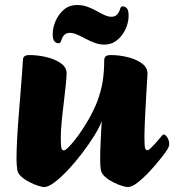

<svg xmlns="http://www.w3.org/2000/svg" viewBox="-20 -748 708 781"><path d="M159.4 13Q153.1 13 136.5 8Q120 3 100.9 -6.7Q81.8 -16.3 67.4 -29Q52.9 -41.7 50.2 -57Q48.9 -66.5 48.1 -77Q47.2 -87.5 47.2 -100Q47.2 -133.9 49.4 -179Q51.7 -224 55.7 -273.3Q59.7 -322.6 63.3 -368.3Q66.9 -414 69.6 -449.4Q72.3 -484.7 73.1 -501.6Q73.1 -513.2 78.9 -518.6Q84.6 -524 100.2 -524Q133.9 -524 168.8 -515.7Q203.7 -507.4 227.4 -490.8Q251.2 -474.3 250.9 -448.7Q250.7 -432.9 247.2 -399Q243.7 -365 238.8 -325Q233.8 -285 230.5 -248.9Q227.3 -212.9 227.3 -191.7Q227.3 -153.9 229.9 -145.1Q232.6 -136.2 239.5 -136.2Q246.3 -136.2 262.1 -152.5Q277.9 -168.8 298.3 -196.8Q318.7 -224.9 339.2 -260.2Q359.7 -295.6 374.8 -333Q391.7 -378.2 397.8 -417.5Q403.8 -456.8 403.8 -501.4Q403.8 -513.2 409.6 -518.6Q415.4 -524 431.2 -524Q464.6 -524 498.7 -515.7Q532.7 -507.4 556.3 -490.8Q579.9 -474.3 579.9 -448.7Q579.9 -445.9 578.7 -425.3Q577.5 -404.8 575.6 -373.4Q573.7 -342 571.9 -307.7Q570 -273.5 568.7 -242.5Q567.5 -211.6 567.5 -192.5Q567.5 -154.7 570.1 -145.8Q572.7 -136.9 579.7 -136.9Q583.7 -136.9 591.1 -143.6Q598.6 -150.3 607.2 -159.6Q615.9 -168.9 623.5 -178.1Q631 -187.2 635.2 -191.9Q639.5 -197 641.4 -199Q643.3 -201 646 -201Q652.8 -201 660.6 -188.8Q668.3 -176.7 668.3 -162.9Q668.3 -156.9 665.9 -150.6Q663.6 -144.3 659.3 -137.8Q651.1 -124.8 631.3 -100.1Q611.6 -75.3 586.9 -49Q562.3 -22.8 539.2 -4.9Q516 13 499.3 13Q492.8 13 476.2 8Q459.6 3 440.6 -6.7Q421.5 -16.3 407.2 -29Q392.9 -41.7 390.1 -57Q388.9 -66.5 388.1 -77Q387.4 -87.5 387.4 -100Q387.4 -114.5 388 -134.7Q388.6 -155 389.7 -177.1Q390.9 -199.2 391.8 -220Q392.8 -240.7 394.1 -256Q385.2 -231.2 363.7 -196.5Q342.3 -161.9 314.6 -125.5Q286.9 -89.1 257.4 -57.5Q227.8 -25.9 201.9 -6.5Q176.1 13 159.4 13ZM403.7 -566.6Q384.7 -566.6 365.4 -573.7Q346.2 -580.8 328.1 -590.5Q310.1 -600.2 293.7 -607.3Q277.4 -614.4 263.9 -614.4Q250.4 -614.4 241.6 -605.9Q232.9 -597.5 229.2 -582.6Q225.9 -572.1 217.9 -572.1Q208.6 -572.1 201.5 -579.9Q194.4 -587.6 194.4 -609.8Q194.4 -631 202.4 -653.1Q210.4 -675.2 224.4 -692.8Q237.7 -709.8 254.3 -718.7Q271 -727.6 293.8 -727.6Q315.9 -727.6 335.5 -720.5Q355.1 -713.4 372.3 -703.7Q389.4 -694 404.8 -686.9Q420.1 -679.8 433.4 -679.8Q447.1 -679.8 455.8 -688.5Q464.6 -697.2 468.3 -711.3Q471.6 -722.1 479.6 -722.1Q488.9 -722.1 496 -714.3Q503.1 -706.5 503.1 -684.4Q503.1 -663.1 495.5 -641.4Q487.9 -619.7 473.1 -601.4Q459.8 -585.2 443.2 -575.9Q426.5 -566.6 403.7 -566.6Z"/></svg>

Font: Briem Hand Thin
Style: Regular
Weight: 100
Designer: Gunnlaugur SE Briem, Eben Sorkin
Foundry: Sorkin Type Co.
Version: Version 1.003